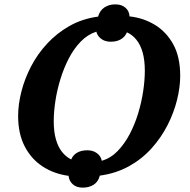

<svg xmlns="http://www.w3.org/2000/svg" viewBox="-20 -797 872 879"><path d="M359 62Q330 62 313 46.5Q296 31 294 8Q227 -1 175 -35Q123 -69 93 -127Q63 -185 63 -266Q63 -319 78 -378Q93 -437 122.5 -493.5Q152 -550 196 -597.5Q240 -645 298 -678Q356 -711 429 -721Q437 -749 458 -763Q479 -777 508 -777Q537 -777 554.5 -761.5Q572 -746 573 -722Q637 -715 689.5 -683Q742 -651 773.5 -593.5Q805 -536 805 -450Q805 -398 790.5 -339.5Q776 -281 747 -224Q718 -167 674 -118Q630 -69 570.5 -36Q511 -3 437 7Q430 35 409 48.5Q388 62 359 62ZM306 -67Q314 -87 333 -98Q352 -109 380 -109Q406 -109 424 -95.5Q442 -82 446 -61Q487 -73 518.5 -105.5Q550 -138 573.5 -182.5Q597 -227 612.5 -278Q628 -329 635.5 -379.5Q643 -430 643 -473Q643 -522 633 -557Q623 -592 604.5 -615Q586 -638 561 -649Q553 -629 534 -617.5Q515 -606 487 -606Q461 -606 443.5 -619Q426 -632 421 -652Q381 -639 349.5 -606.5Q318 -574 295 -529.5Q272 -485 256.5 -434.5Q241 -384 233.5 -334Q226 -284 226 -242Q226 -194 236 -159Q246 -124 264 -101.5Q282 -79 306 -67Z"/></svg>

Font: Noto Serif
Style: Italic
Weight: 400
Italic angle: -12°
Designer: Monotype Design Team
Foundry: Monotype Imaging Inc.
Version: Version 2.013